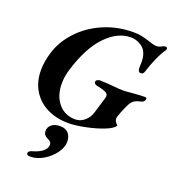

<svg xmlns="http://www.w3.org/2000/svg" viewBox="-167 -789 1085 1208"><g transform="rotate(20 375.5 -185.0)"><path d="M52 -242Q52 -297 72 -363Q97 -445 161 -514Q225 -583 318 -623.5Q411 -664 520 -664Q551 -664 576 -658.5Q601 -653 629 -644Q635 -642 652 -636.5Q669 -631 682 -631Q697 -631 708 -637Q726 -648 738 -648Q751 -648 751 -637Q751 -632 746 -624Q728 -600 706 -550.5Q684 -501 672 -460Q669 -449 663.5 -443Q658 -437 648 -437Q626 -437 629 -481Q630 -489 630 -504Q630 -552 610 -582Q596 -602 569.5 -615Q543 -628 514 -628Q427 -628 348.5 -547.5Q270 -467 220 -306Q204 -255 204 -207Q204 -125 247 -74Q290 -23 360 -23Q394 -23 421.5 -46.5Q449 -70 459 -103L493 -215Q495 -223 495 -227Q495 -243 478 -251Q464 -258 442.5 -263Q421 -268 416 -269Q397 -275 397 -287Q397 -296 405.5 -301.5Q414 -307 424 -307Q440 -307 467 -305Q494 -303 508 -302Q555 -297 584 -297Q599 -297 637 -301Q697 -306 725 -306Q741 -306 736 -291Q733 -282 727 -277Q721 -272 711 -270Q680 -263 666 -252.5Q652 -242 641 -221Q628 -196 614.5 -161.5Q601 -127 601 -117Q601 -106 606.5 -97Q612 -88 623 -77Q612 -55 559 -34Q506 -13 439.5 0.5Q373 14 328 14Q247 14 184.5 -17Q122 -48 87 -106Q52 -164 52 -242ZM150 280Q150 265 174 258Q218 246 242 226Q266 206 266 182Q266 170 258.5 162.5Q251 155 237 149Q210 136 210 109Q210 82 231 65.5Q252 49 287 49Q324 49 343 70.5Q362 92 362 128Q362 163 334.5 202Q307 241 263 267.5Q219 294 174 294Q150 294 150 280Z"/></g></svg>

Font: EB Garamond ExtraBold
Style: Italic
Weight: 800
Italic angle: -17.2°
Designer: Georg Duffner and Octavio Pardo
Foundry: Georg Duffner
Version: Version 1.000